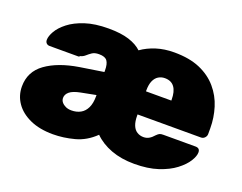

<svg xmlns="http://www.w3.org/2000/svg" viewBox="-90 -698 1105 875"><g transform="rotate(20 462.5 -260.0)"><path d="M229 10Q164 10 117.5 -11Q71 -32 46.5 -67.5Q22 -103 22 -147Q22 -219 80.5 -261Q139 -303 237 -319L353 -337V-345Q353 -376 342.5 -390.5Q332 -405 303 -405Q282 -405 270 -397Q258 -389 247.5 -379.5Q237 -370 223 -367Q222 -364 220.5 -363.5Q219 -363 216 -363H78Q68 -363 62 -369Q56 -375 56 -385Q56 -403 70 -427.5Q84 -452 114 -475.5Q144 -499 191 -514.5Q238 -530 304 -530Q364 -530 403 -517.5Q442 -505 465 -483Q496 -505 535.5 -517.5Q575 -530 622 -530Q696 -530 747 -508Q798 -486 831 -447.5Q864 -409 879 -360.5Q894 -312 894 -261V-233Q894 -223 886.5 -215Q879 -207 868 -207H561V-201Q561 -173 568.5 -154.5Q576 -136 590 -127.5Q604 -119 621 -119Q636 -119 648 -126Q660 -133 671 -146Q680 -155 686 -157.5Q692 -160 703 -160H859Q881 -160 881 -139Q881 -121 865.5 -96Q850 -71 818 -46.5Q786 -22 737.5 -6Q689 10 623 10Q560 10 510.5 -8.5Q461 -27 428 -60Q385 -18 332 -4Q279 10 229 10ZM271 -121Q296 -121 315 -131.5Q334 -142 344.5 -164Q355 -186 355 -219V-226L283 -212Q247 -205 231.5 -192Q216 -179 216 -162Q216 -150 223.5 -141Q231 -132 243 -126.5Q255 -121 271 -121ZM561 -319H684V-323Q684 -363 668.5 -384Q653 -405 622 -405Q605 -405 591 -396.5Q577 -388 569 -370Q561 -352 561 -323Z"/></g></svg>

Font: Rubik Light ExtraBold
Style: Regular
Weight: 800
Version: Version 2.104